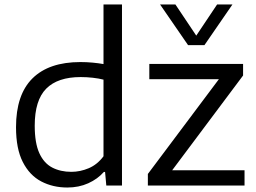

<svg xmlns="http://www.w3.org/2000/svg" viewBox="-20 -828 1142 857"><path d="M280.5 9Q216 9 164 -18.2Q112 -45.5 81.8 -104.8Q51.5 -164 51.5 -260Q51.5 -405.5 125 -478.2Q198.5 -551 339 -551Q366.5 -551 393.2 -548.5Q420 -546 442 -542V-808H524.5V0H454.5L449 -60.5H443.5Q416 -29 374 -10Q332 9 280.5 9ZM298.5 -61Q338 -61 376.2 -77.2Q414.5 -93.5 442 -130.5V-472.5Q421 -478 394 -481Q367 -484 340 -484Q237.5 -484 186.2 -432.2Q135 -380.5 135 -267Q135 -189.5 155.5 -144.5Q176 -99.5 213 -80.2Q250 -61 298.5 -61ZM640 0V-51.5L957 -474.5H646.5V-542.5H1065V-491L748.5 -68H1071.5V0ZM819.5 -626.5 694.5 -808H763L856 -669L949 -808H1017.5L892.5 -626.5Z"/></svg>

Font: Encode Sans SmExp
Style: Regular
Weight: 400
Width: 6
Designer: Multiple Designers
Foundry: Impallari Type
Version: Version 3.002; ttfautohint (v1.8.3) -l 8 -r 50 -G 200 -x 14 